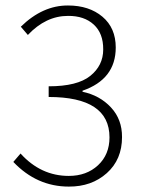

<svg xmlns="http://www.w3.org/2000/svg" viewBox="-20 -671 519 703"><path d="M231.9 12.2Q114.7 12.2 28.8 -78.1L55.2 -108.9Q129.4 -26.9 231.9 -26.9Q296.9 -26.9 338.9 -65.9Q380.9 -105 380.9 -168Q380.9 -315.9 158.2 -315.9V-355Q263.2 -355 310.5 -393.1Q357.9 -431.2 357.9 -489.7Q358.4 -548.8 323.2 -581.1Q288.1 -613.3 229 -612.8Q147.9 -612.8 82 -543L56.2 -573.2Q136.2 -651.4 229 -650.9Q306.2 -650.9 355 -609.9Q403.8 -568.8 403.8 -497.1Q403.8 -380.9 282.2 -338.9V-335Q345.2 -321.8 386.2 -277.8Q427.2 -233.9 426.8 -168.9Q426.8 -86.9 371.1 -37.1Q315.4 12.7 231.9 12.2Z"/></svg>

Font: SourceSansPro-Light
Style: Regular
Weight: 300
Designer: Paul D. Hunt
Foundry: Adobe Systems Incorporated
Version: Version 2.020;PS 2.0;hotconv 1.0.86;makeotf.lib2.5.63406